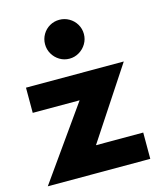

<svg xmlns="http://www.w3.org/2000/svg" viewBox="-112 -822 748 902"><g transform="rotate(-15 262.5 -371.0)"><path d="M256.8 -351.6H28.8V-474.1H504.4L276.4 -127.9H506.3V0H7.8ZM168 -647.5Q168 -673.3 180.7 -695.1Q193.4 -716.8 214.8 -729.2Q236.3 -741.7 262.2 -741.7Q287.6 -741.7 309.3 -729.2Q331.1 -716.8 344 -695.1Q356.9 -673.3 356.9 -647.5Q356.9 -622.1 344 -600.3Q331.1 -578.6 309.3 -565.7Q287.6 -552.7 262.2 -552.7Q236.3 -552.7 214.8 -565.7Q193.4 -578.6 180.7 -600.3Q168 -622.1 168 -647.5Z"/></g></svg>

Font: Glacial Indifference
Style: Bold
Weight: 700
Designer: Alfredo Marco Pradil
Foundry: Alfredo Marco Pradil
Version: Version 1.312